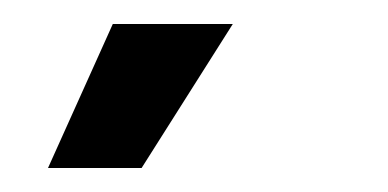

<svg xmlns="http://www.w3.org/2000/svg" viewBox="-20 -721 323 160"><path d="M98 -581H20L74 -701H174Z"/></svg>

Font: Bricolage Grotesque 72pt SemiCondensed
Style: Regular
Weight: 400
Width: 4
Designer: Mathieu Triay
Foundry: Atelier Triay
Version: Version 1.001;gftools[0.9.33.dev8+g029e19f]